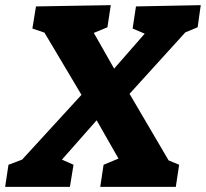

<svg xmlns="http://www.w3.org/2000/svg" viewBox="-42 -727 801 747"><path d="M244 -86 230 0H-22L-9 -86L44 -106L275 -358L131 -600L84 -616L98 -702L389 -707L376 -621L323 -599L402 -460L521 -596L474 -616L487 -702L739 -707L727 -621L679 -601L462 -362L614 -103L655 -86L642 0H348L361 -86L419 -110L334 -259L199 -106Z"/></svg>

Font: Bitter ExtraBold
Style: Italic
Weight: 800
Italic angle: -9°
Designer: Sol Matas, and Bitter project Authors
Foundry: Sol Matas
Version: Version 2.001